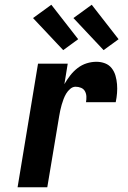

<svg xmlns="http://www.w3.org/2000/svg" viewBox="-20 -788 540 808"><path d="M54 0 140 -520H265L251 -434Q262 -453 275.5 -470.5Q289 -488 306.5 -501.5Q324 -515 344.5 -521.5Q365 -528 386 -528Q405 -528 422 -521.5Q439 -515 450 -501Q461 -487 466 -469.5Q471 -452 472.5 -433.5Q474 -415 472.5 -396Q471 -377 467 -358H342Q344 -370 343.5 -382Q343 -394 337.5 -404Q332 -414 321 -418.5Q310 -423 298 -423Q286 -423 275.5 -414Q265 -405 258.5 -394Q252 -383 247.5 -371Q243 -359 239.5 -347Q236 -335 233.5 -323Q231 -311 229 -299L179 0ZM416 -577 289 -712 366 -768 479 -623ZM246 -577 119 -712 196 -768 309 -623Z"/></svg>

Font: Iosevka SS04 Extrabold
Style: Italic
Weight: 800
Italic angle: -9°
Monospace: yes
Designer: Belleve Invis
Foundry: Belleve Invis
Version: Version 19.0.0; ttfautohint (v1.8.4)